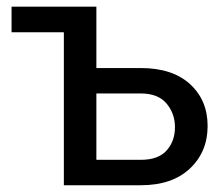

<svg xmlns="http://www.w3.org/2000/svg" viewBox="-20 -548 659 568"><path d="M265.1 -346.7H396.5Q490.2 -346.7 542.2 -299.1Q594.2 -251.5 594.2 -175.3Q594.2 -98.6 541.7 -49.3Q489.3 0 396.5 0H168.9V-452.6H14.2V-528.3H265.1ZM265.1 -271.5V-75.2H396.5Q448.2 -75.2 472.9 -102.8Q497.6 -130.4 497.6 -171.9Q497.6 -211.9 472.7 -241.7Q447.8 -271.5 396.5 -271.5Z"/></svg>

Font: GeogebraSans
Style: Regular
Weight: 400
Designer: Google
Version: Version 1.100140; 2013